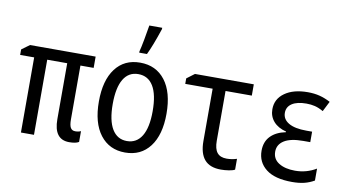

<svg xmlns="http://www.w3.org/2000/svg" viewBox="-77 -971 2153 1173"><g transform="rotate(10 1000.0 -384.5)"><path d="M309 -119V-466H185V0H104V-466H17V-500L66 -536H473V-466H391V-132Q391 -96 400 -80.5Q409 -65 429 -65Q449 -65 464 -72V-5Q445 7 404 7Q309 7 309 -119Z M540 -270Q540 -401 595 -474Q650 -547 748 -547Q847 -547 903.5 -473.5Q960 -400 960 -267Q960 -136 904.5 -63Q849 10 751 10Q653 10 596.5 -63.5Q540 -137 540 -270ZM874 -268Q874 -371 842 -423.5Q810 -476 749 -476Q689 -476 657.5 -423.5Q626 -371 626 -269Q626 -167 658 -114Q690 -61 750 -61Q810 -61 842 -113.5Q874 -166 874 -268ZM731 -614Q737 -635 747.5 -690.5Q758 -746 763 -780H843V-772Q806 -661 779 -606H731Z M1211 -142V-467H1041V-501L1089 -537H1454V-467H1291V-158Q1291 -108 1310 -84.5Q1329 -61 1369 -61Q1402 -61 1432 -71V-4Q1421 3 1395.5 7Q1370 11 1346 11Q1277 11 1244 -27.5Q1211 -66 1211 -142Z M1571 -146Q1571 -202 1604.5 -236.5Q1638 -271 1698 -283V-287Q1647 -300 1619.5 -331.5Q1592 -363 1592 -407Q1592 -471 1645.5 -509Q1699 -547 1788 -547Q1828 -547 1861.5 -538.5Q1895 -530 1929 -512L1897 -449Q1869 -465 1844.5 -471Q1820 -477 1792 -477Q1734 -477 1702.5 -456.5Q1671 -436 1671 -399Q1671 -359 1709 -336.5Q1747 -314 1819 -314H1855V-249H1812Q1733 -249 1693.5 -224Q1654 -199 1654 -155Q1654 -109 1692.5 -85Q1731 -61 1793 -61Q1864 -61 1924 -97V-23Q1895 -6 1862.5 2Q1830 10 1787 10Q1680 10 1625.5 -32.5Q1571 -75 1571 -146Z"/></g></svg>

Font: Noto Sans Mono UI Cond
Style: Regular
Weight: 400
Width: 3
Monospace: yes
Designer: Monotype Design team
Foundry: Monotype Imaging Inc.
Version: Version 1.000